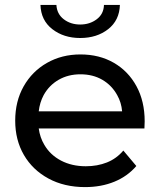

<svg xmlns="http://www.w3.org/2000/svg" viewBox="-20 -757 652 783"><path d="M327 6Q242 6 177.5 -29Q113 -64 77.5 -125Q42 -186 42 -265Q42 -344 76.5 -405Q111 -466 171.5 -500.5Q232 -535 308 -535Q385 -535 444 -501Q503 -467 536.5 -405.5Q570 -344 570 -262Q570 -256 569.5 -248Q569 -240 569 -233H138Q143 -196 161 -166Q185 -125 229 -102Q273 -79 330 -79Q377 -79 416 -94.5Q455 -110 483 -143L536 -80Q500 -38 446.5 -16Q393 6 327 6ZM478 -303Q475 -339 458 -369Q436 -409 397.5 -431.5Q359 -454 308 -454Q258 -454 219 -431.5Q180 -409 158 -369Q142 -339 138 -303ZM307 -602Q240 -602 193.5 -638Q147 -674 145 -737H210Q212 -700 240 -678.5Q268 -657 307 -657Q346 -657 374.5 -678.5Q403 -700 404 -737H469Q467 -674 421 -638Q375 -602 307 -602Z"/></svg>

Font: Montserrat Z Med
Style: Regular
Weight: 500
Designer: Julieta Ulanovsky
Foundry: Julieta Ulanovsky
Version: Version 8.000